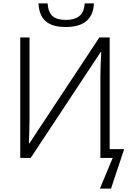

<svg xmlns="http://www.w3.org/2000/svg" viewBox="-20 -936 774 1138"><path d="M370 -776Q290 -776 251 -810Q212 -844 208 -916H262Q266 -862 292 -840Q318 -818 371 -818Q421 -818 449.5 -840Q478 -862 482 -916H537Q530 -776 370 -776ZM572 182 648 0H575V-478Q575 -516 576.5 -556Q578 -596 580 -628H577L162 0H100V-714H155V-228Q155 -190 153.5 -152.5Q152 -115 151 -86H154L569 -714H630V-52H716L638 182Z"/></svg>

Font: BC Sans Light
Style: Regular
Weight: 300
Designer: Monotype Design Team
Foundry: Monotype Imaging Inc.
Version: Version 2.000;GOOG;noto-source:20170915:90ef993387c0